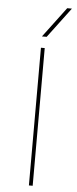

<svg xmlns="http://www.w3.org/2000/svg" viewBox="-63 -982 407 1014"><g transform="rotate(5 141.0 -475.0)"><path d="M156 -790H131L251 -950H276ZM131 0V-730H151V0Z"/></g></svg>

Font: M PLUS 1p Thin
Style: Regular
Weight: 250
Version: Version 1.062